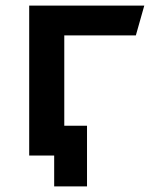

<svg xmlns="http://www.w3.org/2000/svg" viewBox="-20 -554 541 684"><path d="M209 -428H464L494 -534H84V0H173V110H290V-106H209Z"/></svg>

Font: Talent
Style: Bold
Weight: 600
Designer: Mike Powis
Version: Version 1.001;hotconv 1.0.109;makeotfexe 2.5.65596